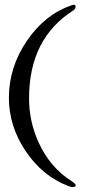

<svg xmlns="http://www.w3.org/2000/svg" viewBox="-20 -735 363 800"><path d="M101.1 -325.2Q101.1 -230 140.1 -143.1Q188 -37.1 278.8 20Q300.8 34.2 293.9 41Q286.1 48.8 264.2 40Q155.8 -2 86.4 -106Q17.1 -210 17.1 -327.1Q17.1 -455.1 92 -564.9Q167 -674.8 277.8 -712.9Q294.9 -719.2 294.9 -707Q294.9 -698.2 286.1 -691.9Q101.1 -575.2 101.1 -325.2Z"/></svg>

Font: Jameel Khushkhati
Style: Regular
Weight: 400
Version: Version 3.5